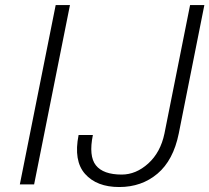

<svg xmlns="http://www.w3.org/2000/svg" viewBox="-20 -731 830 761"><path d="M115.2 0H58.6L200.7 -710.9H257.3ZM733.4 -710.9H790L688.5 -201.7Q667 -95.7 604.2 -42.7Q541.5 10.3 452.6 10.3Q363.3 10.3 317.1 -41.7Q271 -93.8 291.5 -195.8H348.1Q331.1 -112.3 360.1 -75.7Q389.2 -39.1 462.4 -39.1Q519 -39.1 567.6 -83Q616.2 -127 631.8 -201.7Z"/></svg>

Font: Franko
Style: Light Italic
Weight: 300
Designer: Google
Version: Version 1.200310; 2013